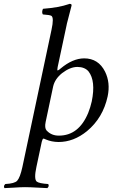

<svg xmlns="http://www.w3.org/2000/svg" viewBox="-61 -718 583 984"><path d="M211.4 -274.9 172.9 -92.8Q166.5 -62.5 177.7 -49.3Q179.2 -47.9 180.2 -46.9Q203.6 -22.9 240.7 -22.9Q342.8 -22.9 391.1 -139.6Q402.3 -167.5 409.2 -198.2Q430.7 -303.2 392.6 -352.1Q373.5 -374.5 335.9 -375Q298.8 -375 257.3 -343.3Q220.2 -313.5 211.4 -274.9ZM203.1 -565.9Q216.3 -627 202.6 -636.7Q194.8 -641.6 158.7 -644Q151.4 -654.8 159.2 -672.9Q240.7 -679.2 291.5 -696.8Q293.9 -697.8 295.4 -698.2Q305.7 -698.2 305.7 -692.4Q305.7 -690.4 305.7 -689Q305.7 -689 281.7 -596.2Q280.8 -591.8 280.3 -588.9L234.4 -374Q231 -356.9 234.9 -356.9Q239.7 -357.9 250 -367.2Q311.5 -418.5 370.1 -418.9Q443.4 -418.9 477.5 -350.6Q505.4 -293.9 490.7 -224.1Q466.8 -113.8 384.8 -45.9Q316.4 9.8 238.8 9.8Q203.6 9.3 174.8 -2.9Q162.6 -8.3 161.6 -7.8Q156.7 -6.3 153.3 7.8Q152.8 9.3 152.8 9.8L125.5 138.2Q112.3 199.2 127 212.4Q139.2 222.2 186 225.1Q192.9 235.8 181.6 246.1Q164.1 245.6 133.8 243.7Q92.3 241.2 66.9 241.2Q44.4 241.2 8.8 243.7Q-21 245.6 -38.1 246.1Q-44.9 235.4 -33.7 225.1Q13.7 222.7 26.9 208.5Q42 191.9 53.7 138.2Z"/></svg>

Font: Linux Libertine Display Slanted O
Style: Slanted
Weight: 400
Designer: Philipp H. Poll
Foundry: Philipp H. Poll
Version: Version 5.0.9